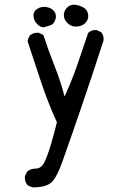

<svg xmlns="http://www.w3.org/2000/svg" viewBox="-20 -812 540 832"><path d="M125 0Q109.4 -2 97.7 -11.7Q85.9 -27.3 87.9 -48.8L97.7 -68.4Q111.3 -81.1 135.3 -81.5Q159.2 -82 172.4 -108.9Q185.5 -135.7 200.2 -184.6Q214.8 -233.4 226.6 -282.2Q187.5 -368.2 158.2 -456.1Q128.9 -543.9 99.6 -632.8Q101.6 -648.4 111.3 -660.2Q127 -671.9 148.4 -669.9L168 -660.2Q189.5 -593.8 215.8 -527.8Q242.2 -461.9 259.8 -393.6Q291 -461.9 314.9 -530.8Q338.9 -599.6 362.3 -669.9Q377.9 -683.6 399.4 -681.6L418.9 -671.9Q430.7 -658.2 428.7 -636.7Q379.9 -485.4 328.6 -335.9Q277.3 -186.5 249.5 -109.4Q221.7 -32.2 195.8 -16.1Q169.9 0 125 0ZM168 -693.4Q151.4 -695.3 138.2 -710.9Q125 -726.6 125 -745.1Q125 -763.7 142.6 -774.4Q160.2 -785.2 182.6 -781.2Q205.1 -777.3 215.8 -761.7Q226.6 -746.1 219.7 -726.6Q212.9 -707 198.2 -702.1Q183.6 -697.3 168 -693.4ZM300.8 -697.3Q285.2 -699.2 270.5 -713.9Q255.9 -728.5 256.8 -749Q257.8 -769.5 275.4 -783.2Q293 -796.9 321.8 -788.1Q350.6 -779.3 358.4 -761.2Q366.2 -743.2 359.4 -727.1Q352.5 -710.9 336.9 -703.1Q321.3 -695.3 300.8 -697.3Z"/></svg>

Font: JasonHandwriting2
Style: Regular
Weight: 400
Version: Version 1.05.10